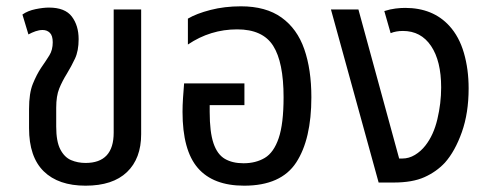

<svg xmlns="http://www.w3.org/2000/svg" viewBox="-20 -578 1554 608"><path d="M251 10Q165 10 118.5 -35.5Q72 -81 72 -172V-233Q72 -283 84 -312.5Q96 -342 110 -363Q126 -386 136.5 -403Q147 -420 147 -444Q147 -465 138 -474Q129 -483 115 -483Q104 -483 92.5 -479Q81 -475 70 -469L51 -532Q68 -544 92.5 -549Q117 -554 135 -554Q186 -554 207.5 -525.5Q229 -497 229 -454Q229 -417 217.5 -392.5Q206 -368 192 -345Q177 -321 167.5 -297.5Q158 -274 158 -237V-177Q158 -130 171 -105Q184 -80 205 -71Q226 -62 251 -62Q340 -62 340 -158V-548H427V-153Q427 -76 382 -33Q337 10 251 10Z M753 10Q655 10 606.5 -46Q558 -102 558 -224Q558 -244 559.5 -267Q561 -290 563 -314H754V-245H644V-224Q644 -160 656 -124.5Q668 -89 692 -75Q716 -61 751 -61Q790 -61 818.5 -78Q847 -95 862.5 -140.5Q878 -186 878 -270Q878 -381 845 -433Q812 -485 731 -485Q646 -485 575 -437V-519Q602 -535 646.5 -546.5Q691 -558 743 -558Q822 -558 871.5 -522.5Q921 -487 943.5 -422.5Q966 -358 966 -270Q966 -137 918 -63.5Q870 10 753 10Z M1179 0 1028 -548H1115L1244 -76H1254Q1275 -76 1294 -87.5Q1313 -99 1327 -117Q1353 -150 1365 -200.5Q1377 -251 1377 -301Q1377 -385 1345 -432.5Q1313 -480 1256 -480Q1234 -480 1217 -473L1197 -543Q1216 -549 1232.5 -551Q1249 -553 1263 -553Q1351 -553 1403 -496Q1434 -462 1449 -410.5Q1464 -359 1464 -298Q1464 -220 1442.5 -159.5Q1421 -99 1389 -63Q1362 -34 1324 -17Q1286 0 1227 0Z"/></svg>

Font: Noto Sans Thai SemCond
Style: Regular
Weight: 400
Width: 4
Designer: Monotype Design Team
Foundry: Monotype Imaging Inc.
Version: Version 2.002; ttfautohint (v1.8.4.7-5d5b)